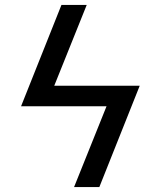

<svg xmlns="http://www.w3.org/2000/svg" viewBox="-20 -755 640 775"><path d="M381 0H279L410 -326H65L228 -735H330L199 -409H544Z"/></svg>

Font: Iosevka Custom Medium
Style: Italic
Weight: 500
Italic angle: -9°
Designer: Belleve Invis
Foundry: Belleve Invis
Version: Version 27.0.1